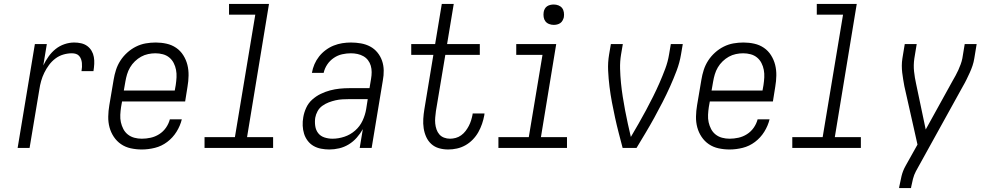

<svg xmlns="http://www.w3.org/2000/svg" viewBox="-20 -755 5040 980"><path d="M70 0 158 -530H219L201 -421Q212 -444 227.5 -466Q243 -488 263.5 -504.5Q284 -521 309 -529.5Q334 -538 359 -538Q377 -538 394.5 -534Q412 -530 425.5 -520Q439 -510 447.5 -495.5Q456 -481 459 -464Q462 -447 461 -428.5Q460 -410 457 -392H396Q398 -403 398.5 -413.5Q399 -424 398 -434Q397 -444 393.5 -453.5Q390 -463 383.5 -470Q377 -477 367.5 -480Q358 -483 347 -483Q325 -483 303 -476.5Q281 -470 262.5 -456Q244 -442 230 -423Q216 -404 206 -383.5Q196 -363 190 -341.5Q184 -320 181 -299L131 0Z M704 8Q675 8 647.5 2Q620 -4 598 -19Q576 -34 561 -56.5Q546 -79 539 -105Q532 -131 532.5 -160Q533 -189 538 -218L560 -348Q564 -373 572 -398Q580 -423 594.5 -445.5Q609 -468 629.5 -486.5Q650 -505 674 -517Q698 -529 723.5 -533.5Q749 -538 775 -538Q803 -538 830 -532Q857 -526 879 -511Q901 -496 915.5 -473Q930 -450 936.5 -424Q943 -398 942.5 -369.5Q942 -341 937 -312L925 -237H603L598 -209Q595 -189 594 -169Q593 -149 597 -131Q601 -113 609.5 -96.5Q618 -80 632.5 -68.5Q647 -57 665.5 -52Q684 -47 704 -47Q726 -47 749 -52Q772 -57 792.5 -70Q813 -83 827 -103Q841 -123 847 -146H908Q900 -113 881 -82.5Q862 -52 833.5 -30.5Q805 -9 771 -0.5Q737 8 704 8ZM872 -293 877 -321Q880 -341 881 -360.5Q882 -380 878.5 -398.5Q875 -417 866.5 -433.5Q858 -450 844 -461.5Q830 -473 811.5 -478Q793 -483 773 -483Q755 -483 736 -479Q717 -475 700 -465.5Q683 -456 668.5 -442Q654 -428 644 -411Q634 -394 628.5 -375.5Q623 -357 620 -339L612 -293Z M1024 0V-55H1179L1283 -680H1149V-735H1353L1241 -55H1374V0Z M1661 8Q1640 8 1619 4Q1598 0 1580.5 -10Q1563 -20 1550.5 -36.5Q1538 -53 1532 -72.5Q1526 -92 1525 -113.5Q1524 -135 1528 -157Q1532 -181 1543 -205Q1554 -229 1573.5 -246.5Q1593 -264 1616.5 -275.5Q1640 -287 1664.5 -293.5Q1689 -300 1713.5 -302.5Q1738 -305 1762 -305H1866L1874 -353Q1877 -370 1877 -387Q1877 -404 1872.5 -419.5Q1868 -435 1858.5 -447.5Q1849 -460 1835 -468Q1821 -476 1804.5 -479.5Q1788 -483 1771 -483Q1749 -483 1726.5 -478Q1704 -473 1684 -459.5Q1664 -446 1650.5 -426Q1637 -406 1632 -383H1572Q1576 -406 1585 -427Q1594 -448 1608.5 -466.5Q1623 -485 1642.5 -499.5Q1662 -514 1683.5 -522.5Q1705 -531 1727 -534.5Q1749 -538 1771 -538Q1797 -538 1822.5 -533.5Q1848 -529 1869.5 -517.5Q1891 -506 1906.5 -487Q1922 -468 1930 -445Q1938 -422 1938.5 -396Q1939 -370 1934 -344L1877 0H1816L1832 -96Q1819 -73 1801 -52.5Q1783 -32 1760 -18Q1737 -4 1711.5 2Q1686 8 1661 8ZM1677 -47Q1707 -47 1737.5 -57Q1768 -67 1792.5 -88.5Q1817 -110 1830.5 -139Q1844 -168 1849 -198L1857 -249H1762Q1745 -249 1727.5 -248Q1710 -247 1692.5 -243Q1675 -239 1658 -232.5Q1641 -226 1625.5 -215Q1610 -204 1601 -187.5Q1592 -171 1589 -154Q1586 -133 1589 -112Q1592 -91 1604 -75.5Q1616 -60 1636 -53.5Q1656 -47 1677 -47Z M2268 8Q2243 8 2220.5 1.5Q2198 -5 2181.5 -20Q2165 -35 2155.5 -56Q2146 -77 2142.5 -100.5Q2139 -124 2140.5 -148.5Q2142 -173 2146 -197L2192 -475H2079V-530H2201L2235 -735H2296L2262 -530H2429V-475H2253L2205 -188Q2203 -172 2201.5 -156Q2200 -140 2201.5 -124.5Q2203 -109 2208 -94.5Q2213 -80 2222.5 -69Q2232 -58 2246.5 -52.5Q2261 -47 2277 -47Q2291 -47 2306 -51Q2321 -55 2334 -64.5Q2347 -74 2356.5 -86.5Q2366 -99 2373 -112.5Q2380 -126 2384.5 -140.5Q2389 -155 2392 -170Q2392 -171 2392 -173Q2392 -175 2393 -176H2453Q2453 -174 2452.5 -171.5Q2452 -169 2452 -167Q2448 -145 2440.5 -123Q2433 -101 2421.5 -80.5Q2410 -60 2393 -42.5Q2376 -25 2355.5 -13.5Q2335 -2 2312.5 3Q2290 8 2268 8Z M2524 0V-55H2679L2749 -475H2615V-530H2819L2741 -55H2874V0ZM2806 -628Q2794 -628 2782.5 -632.5Q2771 -637 2764 -646Q2757 -655 2755 -667.5Q2753 -680 2755 -693Q2756 -701 2760.5 -709.5Q2765 -718 2772.5 -723Q2780 -728 2789 -730Q2798 -732 2806 -732Q2819 -732 2830.5 -727.5Q2842 -723 2849 -714Q2856 -705 2858 -692.5Q2860 -680 2858 -667Q2856 -659 2851.5 -650.5Q2847 -642 2839.5 -637Q2832 -632 2823.5 -630Q2815 -628 2806 -628Z M3158 0Q3148 -38 3138 -76.5Q3128 -115 3119.5 -154Q3111 -193 3103.5 -232.5Q3096 -272 3091 -312.5Q3086 -353 3084 -394.5Q3082 -436 3089 -477L3098 -530H3159L3150 -477Q3144 -441 3145 -404.5Q3146 -368 3149.5 -332.5Q3153 -297 3158.5 -262Q3164 -227 3170.5 -192.5Q3177 -158 3184.5 -124Q3192 -90 3200 -56Q3220 -90 3239.5 -124Q3259 -158 3277.5 -192.5Q3296 -227 3313.5 -262Q3331 -297 3346.5 -332.5Q3362 -368 3375.5 -404Q3389 -440 3395 -477L3404 -530H3465L3456 -477Q3449 -435 3433.5 -394Q3418 -353 3400 -313Q3382 -273 3361.5 -233Q3341 -193 3319.5 -154Q3298 -115 3275 -76.5Q3252 -38 3229 0Z M3704 8Q3675 8 3647.5 2Q3620 -4 3598 -19Q3576 -34 3561 -56.5Q3546 -79 3539 -105Q3532 -131 3532.5 -160Q3533 -189 3538 -218L3560 -348Q3564 -373 3572 -398Q3580 -423 3594.5 -445.5Q3609 -468 3629.5 -486.5Q3650 -505 3674 -517Q3698 -529 3723.5 -533.5Q3749 -538 3775 -538Q3803 -538 3830 -532Q3857 -526 3879 -511Q3901 -496 3915.5 -473Q3930 -450 3936.5 -424Q3943 -398 3942.5 -369.5Q3942 -341 3937 -312L3925 -237H3603L3598 -209Q3595 -189 3594 -169Q3593 -149 3597 -131Q3601 -113 3609.5 -96.5Q3618 -80 3632.5 -68.5Q3647 -57 3665.5 -52Q3684 -47 3704 -47Q3726 -47 3749 -52Q3772 -57 3792.5 -70Q3813 -83 3827 -103Q3841 -123 3847 -146H3908Q3900 -113 3881 -82.5Q3862 -52 3833.5 -30.5Q3805 -9 3771 -0.5Q3737 8 3704 8ZM3872 -293 3877 -321Q3880 -341 3881 -360.5Q3882 -380 3878.5 -398.5Q3875 -417 3866.5 -433.5Q3858 -450 3844 -461.5Q3830 -473 3811.5 -478Q3793 -483 3773 -483Q3755 -483 3736 -479Q3717 -475 3700 -465.5Q3683 -456 3668.5 -442Q3654 -428 3644 -411Q3634 -394 3628.5 -375.5Q3623 -357 3620 -339L3612 -293Z M4024 0V-55H4179L4283 -680H4149V-735H4353L4241 -55H4374V0Z M4569 205 4570 198Q4575 171 4581.5 144Q4588 117 4602 92L4663 -17L4644 -102L4596 -315Q4593 -332 4590 -349.5Q4587 -367 4585 -384.5Q4583 -402 4583 -420Q4583 -438 4586 -457L4598 -530H4659L4647 -457Q4642 -423 4645.5 -390.5Q4649 -358 4656 -327L4705 -94L4842 -342Q4850 -356 4857.5 -369.5Q4865 -383 4871.5 -397.5Q4878 -412 4883.5 -427Q4889 -442 4892 -457L4904 -530H4965L4953 -457Q4950 -438 4944 -420Q4938 -402 4930 -384.5Q4922 -367 4913.5 -349.5Q4905 -332 4895 -315L4655 119Q4645 138 4640 158Q4635 178 4631 198L4630 205Z"/></svg>

Font: Iosevka Curly Light Oblique
Style: Regular
Weight: 300
Italic angle: -9°
Monospace: yes
Designer: Belleve Invis
Foundry: Belleve Invis
Version: Version 11.1.0; ttfautohint (v1.8.3)